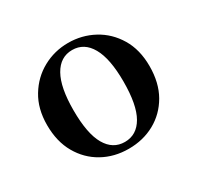

<svg xmlns="http://www.w3.org/2000/svg" viewBox="-92 -939 601 585"><g transform="rotate(-30 208.0 -647.0)"><path d="M208 -460.9Q157.2 -460.9 116.5 -483.6Q75.7 -506.3 51.8 -548.1Q27.8 -589.8 27.8 -647.9Q27.8 -705.1 53 -746.6Q78.1 -788.1 119.1 -810.5Q160.2 -833 208 -833Q256.3 -833 297.4 -810.8Q338.4 -788.6 363.3 -747.1Q388.2 -705.6 388.2 -647.9Q388.2 -589.4 364.3 -547.6Q340.3 -505.9 299.6 -483.4Q258.8 -460.9 208 -460.9ZM208 -484.9Q250 -484.9 272.9 -524.7Q295.9 -564.5 295.9 -647Q295.9 -727.1 272.9 -767.6Q250 -808.1 208 -808.1Q166 -808.1 143.1 -767.6Q120.1 -727.1 120.1 -647Q120.1 -564.5 143.1 -524.7Q166 -484.9 208 -484.9Z"/></g></svg>

Font: Source Han Serif TW
Style: Bold
Weight: 700
Designer: Ryoko NISHIZUKA Ë•øÂ°öÊ∂ºÂ≠ê (kana & ideographs); Frank Grie√ühammer (Latin, Greek & Cyrillic); Wenlong ZHANG Âº†ÊñáÈæô 
Foundry: Adobe
Version: Version 2.003;hotconv 1.1.1;makeotfexe 2.6.0